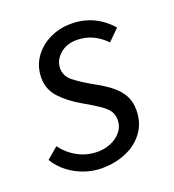

<svg xmlns="http://www.w3.org/2000/svg" viewBox="-103 -577 605 669"><g transform="rotate(-20 200.0 -243.0)"><path d="M163.2 12Q130.7 12 98.8 0.9Q66.9 -10.3 40.5 -30.8Q14.1 -51.4 -2.2 -78.9L39.9 -114.5Q63.2 -83.1 96.7 -65.1Q130.3 -47.1 169.4 -47.1Q197 -47.1 220.4 -57.6Q243.9 -68.1 258 -86.4Q272.1 -104.6 272.1 -127.9Q272.1 -145.9 263.7 -159.7Q255.3 -173.4 234.1 -188.2Q212.9 -202.9 175.5 -224.2Q129.6 -250.3 100.8 -281.5Q71.9 -312.7 71.9 -355.4Q71.9 -397.1 93.8 -429.4Q115.8 -461.7 152.6 -479.9Q189.5 -498.1 233.5 -498.1Q278.9 -498.1 315.8 -480.3Q352.8 -462.6 380 -430.7L339.2 -390.4Q318.9 -412.2 291.8 -425.2Q264.7 -438.2 232.2 -438.2Q194.3 -438.2 169.5 -416Q144.8 -393.9 144.8 -364.3Q144.8 -335.7 169.5 -316.2Q194.3 -296.6 231.1 -275.8Q272.2 -253.9 297.1 -233.5Q322 -213.1 333.5 -190.1Q345 -167.1 345 -138.3Q345 -92.7 321.3 -58.8Q297.6 -24.9 256.2 -6.5Q214.8 12 163.2 12Z"/></g></svg>

Font: Source Sans Variable
Style: Italic
Weight: 200
Italic angle: -11°
Designer: Paul D. Hunt
Foundry: Adobe Systems Incorporated
Version: Version 3.006;hotconv 1.0.111;makeotfexe 2.5.65597